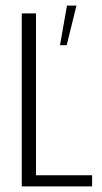

<svg xmlns="http://www.w3.org/2000/svg" viewBox="-20 -668 364 688"><path d="M58 -620H109V-40H310V0H58ZM195 -506 220 -648H254L219 -506Z"/></svg>

Font: Smooch Sans
Style: Regular
Weight: 400
Designer: Robert E. Leuschke
Foundry: Robert E. Leuschke
Version: Version 1.010; ttfautohint (v1.8.3)